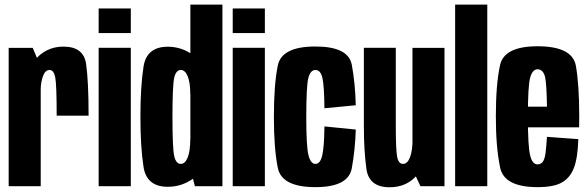

<svg xmlns="http://www.w3.org/2000/svg" viewBox="-20 -805 2542 830"><path d="M225 -305H363Q363 -453.5 352.2 -528.5Q341.5 -603.5 254.5 -603.5Q192 -603.5 147.5 -563Q103 -522.5 103 -433.5L156 -418.5Q156 -447.5 165.5 -475Q175 -502.5 194.5 -502.5Q212.5 -502.5 218.8 -470.5Q225 -438.5 225 -305ZM17.5 0H156V-516L121.5 -598H17.5Z M406.5 0H545.5V-598.5H406.5ZM406.5 -768.5V-662H545.5V-768.5Z M822.5 0H941.5V-785H803V-75.5ZM705.5 2.5Q767.5 2.5 818 -35.2Q868.5 -73 868.5 -147.5L802.5 -203.5Q802.5 -151 791.2 -123.8Q780 -96.5 761.5 -96.5Q741 -96.5 733.2 -129.8Q725.5 -163 725.5 -300Q725.5 -436 733.2 -469.2Q741 -502.5 761.5 -502.5Q780 -502.5 791.2 -475.8Q802.5 -449 802.5 -398L868.5 -451.5Q868.5 -526 818 -564.5Q767.5 -603 705.5 -603Q614 -603 600.5 -517.2Q587 -431.5 587 -300Q587 -169 600.5 -83.2Q614 2.5 705.5 2.5Z M986 0H1125V-598.5H986ZM986 -768.5V-662H1125V-768.5Z M1343.5 4Q1486 4 1500.8 -77.8Q1515.5 -159.5 1518 -245L1382.5 -258.5Q1381.5 -170 1373 -133.2Q1364.5 -96.5 1343.5 -96.5Q1323 -96.5 1313.5 -134Q1304 -171.5 1304 -298.5Q1304 -433.5 1313 -468Q1322 -502.5 1343.5 -502.5Q1365.5 -502.5 1373.5 -469.2Q1381.5 -436 1382.5 -337L1518 -350Q1515.5 -446 1500.8 -525Q1486 -604 1343.5 -604Q1198 -604 1181 -522.2Q1164 -440.5 1164 -298.5Q1164 -162.5 1181 -79.2Q1198 4 1343.5 4Z M1797.5 0H1901.5V-598H1763V-74.5ZM1691 -598.5H1553V-258Q1553 -154 1564 -74.8Q1575 4.5 1664.5 4.5Q1741 4.5 1786.5 -52.5Q1832 -109.5 1832 -191.5L1763.5 -205.5Q1763.5 -154 1752.5 -125.2Q1741.5 -96.5 1722 -96.5Q1703 -96.5 1697 -126.5Q1691 -156.5 1691 -260.5Z M1947.5 0H2086.5V-785H1947.5Z M2304 4V-94.5Q2281 -94.5 2272 -132.5Q2262 -169.5 2262 -301Q2262 -435.5 2272 -470Q2282 -505.5 2304 -505.5Q2328 -505.5 2336.5 -471.5Q2343 -440.5 2344.5 -344H2249.5V-254.5H2483.5Q2484 -277 2484 -301Q2484 -440.5 2469 -523Q2452 -605 2304 -605Q2158.5 -605 2141.5 -522.5Q2123.5 -440.5 2123.5 -301.5Q2123.5 -170.5 2141.5 -83Q2157.5 4 2304 4ZM2304 -94.5V4Q2374.5 4 2409.5 -16.5Q2444.5 -36.5 2461 -79.5Q2477.5 -121.5 2480 -203.5L2344.5 -213.5Q2342 -174.5 2338.5 -144.5Q2334.5 -115 2325.5 -104.5Q2317.5 -94.5 2304 -94.5Z"/></svg>

Font: Anybody ExtraCondensed
Style: Bold
Weight: 700
Width: 2
Version: Version 1.113;gftools[0.9.25]